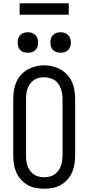

<svg xmlns="http://www.w3.org/2000/svg" viewBox="-20 -1145 540 1173"><path d="M250 8Q224 8 197.5 3Q171 -2 148.5 -15Q126 -28 108 -48Q90 -68 79.5 -92Q69 -116 65 -142.5Q61 -169 61 -195V-540Q61 -566 65 -592.5Q69 -619 79.5 -643Q90 -667 108 -687Q126 -707 149 -720Q172 -733 198 -739.5Q224 -746 250 -746Q276 -746 302 -739.5Q328 -733 351 -720Q374 -707 392 -687Q410 -667 420.5 -643Q431 -619 435 -592.5Q439 -566 439 -540V-195Q439 -169 435 -142.5Q431 -116 420.5 -92Q410 -68 392 -48Q374 -28 351.5 -15Q329 -2 302.5 3Q276 8 250 8ZM250 -62Q266 -62 282.5 -66Q299 -70 312.5 -79Q326 -88 336 -101.5Q346 -115 351.5 -130.5Q357 -146 359.5 -162.5Q362 -179 362 -195V-540Q362 -557 359.5 -573Q357 -589 351 -604.5Q345 -620 335.5 -634Q326 -648 312 -656.5Q298 -665 281.5 -669Q265 -673 248 -673Q232 -673 216 -669Q200 -665 186.5 -655.5Q173 -646 163.5 -632.5Q154 -619 148.5 -604Q143 -589 141 -572.5Q139 -556 139 -540V-195Q139 -179 141 -162.5Q143 -146 148.5 -130.5Q154 -115 164 -101.5Q174 -88 187.5 -79Q201 -70 217.5 -66Q234 -62 250 -62ZM350 -823Q337 -823 325 -826.5Q313 -830 304 -839Q295 -848 291.5 -860Q288 -872 288 -885Q288 -898 291.5 -910Q295 -922 304 -931Q313 -940 325 -944Q337 -948 350 -948Q363 -948 375 -944Q387 -940 396 -931Q405 -922 409 -910Q413 -898 413 -885Q413 -872 409 -860Q405 -848 396 -839Q387 -830 375 -826.5Q363 -823 350 -823ZM150 -823Q137 -823 125 -826.5Q113 -830 104 -839Q95 -848 91.5 -860Q88 -872 88 -885Q88 -898 91.5 -910Q95 -922 104 -931Q113 -940 125 -944Q137 -948 150 -948Q163 -948 175 -944Q187 -940 196 -931Q205 -922 209 -910Q213 -898 213 -885Q213 -872 209 -860Q205 -848 196 -839Q187 -830 175 -826.5Q163 -823 150 -823ZM100 -1055V-1125H400V-1055Z"/></svg>

Font: Iosevka Gothic
Style: Regular
Weight: 400
Monospace: yes
Designer: Belleve Invis
Foundry: Belleve Invis
Version: Version 15.5.1; ttfautohint (v1.8.4)